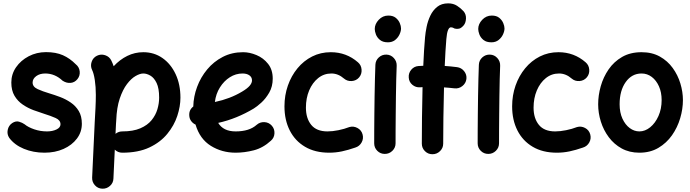

<svg xmlns="http://www.w3.org/2000/svg" viewBox="-20 -871 4196 1167"><path d="M450.7 -390.1Q434.1 -369.6 409.4 -367.2Q384.8 -364.7 360.4 -380.4Q314 -424.3 254.9 -424.3Q221.7 -424.3 200 -408.2Q178.2 -392.1 178.2 -369.1Q178.2 -343.3 209 -329.3Q239.7 -315.4 279.3 -303.7Q310.5 -294.4 345 -281.5Q379.4 -268.6 409.7 -248Q439.9 -227.5 458.7 -196.3Q477.5 -165 477.5 -118.7Q477.5 -68.4 447.5 -28.6Q417.5 11.2 366.2 34.2Q314.9 57.1 250.5 57.1Q182.1 57.1 125 33.4Q67.9 9.8 36.1 -33.2Q21.5 -55.2 26.9 -81.5Q32.2 -107.9 54.2 -123Q76.2 -137.2 95.9 -131.3Q115.7 -125.5 129.4 -115.7Q150.9 -97.7 188 -85Q225.1 -72.3 265.6 -72.3Q298.8 -72.3 323.2 -84Q347.7 -95.7 347.7 -115.7Q347.7 -140.6 317.9 -153.8Q288.1 -167 250 -178.7Q218.8 -188.5 183.8 -201.4Q148.9 -214.4 118.2 -235.4Q87.4 -256.3 68.1 -288.8Q48.8 -321.3 48.8 -369.6Q48.8 -420.4 77.6 -462.2Q106.4 -503.9 154.5 -529.1Q202.6 -554.2 259.8 -554.2Q319.8 -554.2 362.3 -535.4Q404.8 -516.6 440.4 -480.5Q461.4 -463.9 464.4 -437.3Q467.3 -410.6 450.7 -390.1Z M601.6 275.9Q574.7 274.9 556.9 255.1Q539.1 235.4 540 208.5L555.7 -127.4Q558.6 -175.3 560.5 -216.8Q562.5 -258.3 562.5 -294.4Q562.5 -343.8 556.2 -384.8Q549.8 -425.8 540 -445.3Q528.3 -469.2 536.9 -494.9Q545.4 -520.5 569.3 -532.2Q593.3 -543.9 619.1 -535.4Q645 -526.9 656.7 -502.9Q664.6 -486.8 670.9 -468.3Q708 -508.8 753.7 -531.2Q799.3 -553.7 851.1 -553.7Q916.5 -553.7 967.3 -518.3Q1018.1 -482.9 1047.4 -420.4Q1076.7 -357.9 1076.7 -277.3Q1076.7 -224.6 1057.6 -166.5Q1038.6 -108.4 996.8 -57.4Q955.1 -6.3 887.7 25.4Q820.3 57.1 723.1 57.1Q696.8 57.1 677.7 38.6L669.4 214.4Q668.5 241.2 648.4 259Q628.4 276.9 601.6 275.9ZM685.1 -119.6 682.1 -57.6Q700.2 -72.3 723.1 -72.3Q789.1 -72.3 832.8 -91.1Q876.5 -109.9 901.4 -140.6Q926.3 -171.4 936.8 -207.3Q947.3 -243.2 947.3 -277.3Q947.3 -334.5 931.9 -366.5Q916.5 -398.4 894 -411.4Q871.6 -424.3 851.1 -424.3Q830.6 -424.3 804 -408.9Q777.3 -393.6 751.7 -359.9Q726.1 -326.2 707.8 -272Q689.5 -217.8 686.5 -139.6Q686.5 -135.7 686 -131.8Q685.5 -124.5 685.1 -119.6Z M1627 -16.1Q1578.6 28.3 1522.2 42.7Q1465.8 57.1 1412.1 57.1Q1328.6 57.1 1261.5 15.4Q1194.3 -26.4 1168.5 -113.8Q1152.3 -121.1 1141.8 -135.5Q1131.3 -149.9 1130.4 -168.5Q1127.9 -202.6 1154.8 -223.6Q1156.2 -284.2 1178 -342.8Q1199.7 -401.4 1239.3 -449Q1278.8 -496.6 1334 -525.1Q1389.2 -553.7 1457.5 -553.7Q1497.6 -553.7 1539.3 -536.1Q1581.1 -518.6 1609.4 -482.9Q1637.7 -447.3 1637.7 -393.1Q1637.7 -345.2 1616.5 -308.3Q1595.2 -271.5 1567.9 -246.8Q1540.5 -222.2 1522.5 -211.4Q1471.2 -180.7 1417.2 -158.7Q1363.3 -136.7 1306.2 -124Q1337.4 -72.3 1412.1 -72.3Q1495.6 -72.3 1540 -112.3Q1560.1 -129.9 1586.9 -128.7Q1613.8 -127.4 1631.8 -107.4Q1649.4 -87.9 1648.2 -60.8Q1647 -33.7 1627 -16.1ZM1454.1 -424.3Q1413.1 -424.3 1377.2 -401.6Q1341.3 -378.9 1316.7 -339.6Q1292 -300.3 1286.1 -251Q1378.9 -270.5 1451.2 -314Q1483.4 -333 1497.6 -349.9Q1511.7 -366.7 1511.7 -382.3Q1511.7 -401.9 1495.8 -413.1Q1480 -424.3 1454.1 -424.3Z M2162.6 -400.4Q2145.5 -380.4 2118.2 -378.4Q2090.8 -376.5 2070.8 -393.6Q2035.6 -424.3 1994.1 -424.3Q1948.7 -424.3 1913.8 -396.2Q1878.9 -368.2 1859.1 -321.3Q1839.4 -274.4 1839.4 -216.8Q1839.4 -151.9 1871.6 -112.1Q1903.8 -72.3 1970.7 -72.3Q2001 -72.3 2037.1 -79.6Q2073.2 -86.9 2103 -98.6Q2128.4 -106 2152.3 -93.3Q2176.3 -80.6 2183.6 -54.7Q2190.9 -28.8 2178 -5.4Q2165 18.1 2139.6 25.9Q2096.2 41 2058.1 49.1Q2020 57.1 1981 57.1Q1895 57.1 1834.2 21.2Q1773.4 -14.6 1741.2 -78.1Q1709 -141.6 1709 -224.6Q1709 -291.5 1729.7 -350.8Q1750.5 -410.2 1788.1 -455.8Q1825.7 -501.5 1877.2 -527.6Q1928.7 -553.7 1990.7 -553.7Q2085.4 -553.7 2155.8 -492.2Q2175.8 -475.1 2177.7 -447.8Q2179.7 -420.4 2162.6 -400.4Z M2257.8 -694.8Q2257.8 -725.1 2282 -750.7Q2306.2 -776.4 2340.3 -776.4Q2368.7 -776.4 2385.5 -762.7Q2402.3 -749 2409.9 -730.7Q2417.5 -712.4 2417.5 -698.2Q2417.5 -681.6 2408.4 -661.9Q2399.4 -642.1 2381.6 -627.9Q2363.8 -613.8 2337.9 -613.8Q2307.1 -613.8 2289.6 -628.2Q2272 -642.6 2264.9 -661.6Q2257.8 -680.7 2257.8 -694.8ZM2329.1 -539.1Q2356 -538.1 2374 -518.1Q2392.1 -498 2391.1 -471.2Q2389.6 -437.5 2388.4 -389.4Q2387.2 -341.3 2386.5 -286.6Q2385.7 -231.9 2385.3 -177.7Q2384.8 -123.5 2384.5 -77.1Q2384.3 -30.8 2384.3 0Q2384.3 26.9 2365 45.7Q2345.7 64.5 2318.8 64.5Q2292 64.5 2273.2 45.7Q2254.4 26.9 2254.4 0Q2254.4 -31.2 2254.6 -77.6Q2254.9 -124 2255.4 -178.5Q2255.9 -232.9 2256.8 -288.1Q2257.8 -343.3 2259 -392.6Q2260.3 -441.9 2261.7 -477.1Q2262.7 -503.9 2282.5 -522Q2302.2 -540 2329.1 -539.1Z M2464.4 -399.9Q2462.4 -426.8 2479.7 -447.3Q2497.1 -467.8 2523.9 -469.7Q2539.1 -470.7 2552.7 -471.2Q2554.7 -519.5 2557.4 -563.5Q2560.1 -607.4 2563.5 -644.5Q2565.9 -672.4 2573 -707.8Q2580.1 -743.2 2595.5 -775.6Q2610.8 -808.1 2637.2 -829.3Q2663.6 -850.6 2704.1 -850.6Q2735.4 -850.6 2758.3 -835.7Q2781.2 -820.8 2797.9 -802.2Q2813.5 -783.7 2812.3 -757.8Q2811 -731.9 2798.3 -716.8Q2783.2 -699.7 2770.5 -696.8Q2757.8 -693.8 2743.7 -697.3Q2731 -705.1 2721.2 -705.1Q2698.7 -705.1 2692.9 -633.3Q2689.9 -599.1 2687.5 -557.4Q2685.1 -515.6 2683.1 -470.2Q2719.2 -467.8 2757.8 -462.9Q2784.2 -459.5 2801 -438.5Q2817.9 -417.5 2814.9 -391.1Q2811.5 -364.7 2790.3 -347.9Q2769 -331.1 2742.7 -334Q2710.4 -337.9 2678.7 -339.8Q2676.3 -247.1 2675 -156.5Q2673.8 -65.9 2673.8 2Q2673.8 28.8 2654.5 47.6Q2635.3 66.4 2608.4 66.4Q2581.5 66.4 2562.7 47.6Q2543.9 28.8 2543.9 2Q2543.9 -66.4 2544.9 -157Q2545.9 -247.6 2548.3 -341.3Q2541 -340.8 2533.7 -340.3Q2506.8 -338.4 2486.3 -355.7Q2465.8 -373 2464.4 -399.9Z M2886.7 -694.8Q2886.7 -725.1 2910.9 -750.7Q2935.1 -776.4 2969.2 -776.4Q2997.6 -776.4 3014.4 -762.7Q3031.2 -749 3038.8 -730.7Q3046.4 -712.4 3046.4 -698.2Q3046.4 -681.6 3037.4 -661.9Q3028.3 -642.1 3010.5 -627.9Q2992.7 -613.8 2966.8 -613.8Q2936 -613.8 2918.5 -628.2Q2900.9 -642.6 2893.8 -661.6Q2886.7 -680.7 2886.7 -694.8ZM2958 -539.1Q2984.9 -538.1 3002.9 -518.1Q3021 -498 3020 -471.2Q3018.6 -437.5 3017.3 -389.4Q3016.1 -341.3 3015.4 -286.6Q3014.6 -231.9 3014.2 -177.7Q3013.7 -123.5 3013.4 -77.1Q3013.2 -30.8 3013.2 0Q3013.2 26.9 2993.9 45.7Q2974.6 64.5 2947.8 64.5Q2920.9 64.5 2902.1 45.7Q2883.3 26.9 2883.3 0Q2883.3 -31.2 2883.5 -77.6Q2883.8 -124 2884.3 -178.5Q2884.8 -232.9 2885.7 -288.1Q2886.7 -343.3 2887.9 -392.6Q2889.2 -441.9 2890.6 -477.1Q2891.6 -503.9 2911.4 -522Q2931.2 -540 2958 -539.1Z M3546.4 -400.4Q3529.3 -380.4 3502 -378.4Q3474.6 -376.5 3454.6 -393.6Q3419.4 -424.3 3377.9 -424.3Q3332.5 -424.3 3297.6 -396.2Q3262.7 -368.2 3242.9 -321.3Q3223.1 -274.4 3223.1 -216.8Q3223.1 -151.9 3255.4 -112.1Q3287.6 -72.3 3354.5 -72.3Q3384.8 -72.3 3420.9 -79.6Q3457 -86.9 3486.8 -98.6Q3512.2 -106 3536.1 -93.3Q3560.1 -80.6 3567.4 -54.7Q3574.7 -28.8 3561.8 -5.4Q3548.8 18.1 3523.4 25.9Q3480 41 3441.9 49.1Q3403.8 57.1 3364.7 57.1Q3278.8 57.1 3218 21.2Q3157.2 -14.6 3125 -78.1Q3092.8 -141.6 3092.8 -224.6Q3092.8 -291.5 3113.5 -350.8Q3134.3 -410.2 3171.9 -455.8Q3209.5 -501.5 3261 -527.6Q3312.5 -553.7 3374.5 -553.7Q3469.2 -553.7 3539.6 -492.2Q3559.6 -475.1 3561.5 -447.8Q3563.5 -420.4 3546.4 -400.4Z M3879.4 -553.7Q3943.4 -553.7 3990.5 -527.3Q4037.6 -501 4068.8 -457.8Q4100.1 -414.6 4115.5 -363.3Q4130.9 -312 4130.9 -262.7Q4130.9 -208.5 4114.3 -152.3Q4097.7 -96.2 4064.5 -48.8Q4031.2 -1.5 3981.7 27.8Q3932.1 57.1 3866.2 57.1Q3805.7 57.1 3759 31.5Q3712.4 5.9 3680.4 -36.9Q3648.4 -79.6 3632.1 -131.8Q3615.7 -184.1 3615.7 -237.3Q3615.7 -291 3631.3 -346.7Q3647 -402.3 3679.2 -449.2Q3711.4 -496.1 3761.2 -524.9Q3811 -553.7 3879.4 -553.7ZM3879.4 -424.3Q3820.3 -424.3 3783.2 -372.3Q3746.1 -320.3 3746.1 -237.3Q3746.1 -187 3763.2 -149.9Q3780.3 -112.8 3807.6 -92.5Q3835 -72.3 3866.2 -72.3Q3900.9 -72.3 3931.9 -97.4Q3962.9 -122.6 3982.2 -165.8Q4001.5 -209 4001.5 -262.7Q4001.5 -309.6 3985.4 -345.9Q3969.2 -382.3 3941.7 -403.3Q3914.1 -424.3 3879.4 -424.3Z"/></svg>

Font: Mikhak-DS2-FD Bold
Style: Regular
Weight: 700
Designer: Amin Abedi
Version: Version 3.4